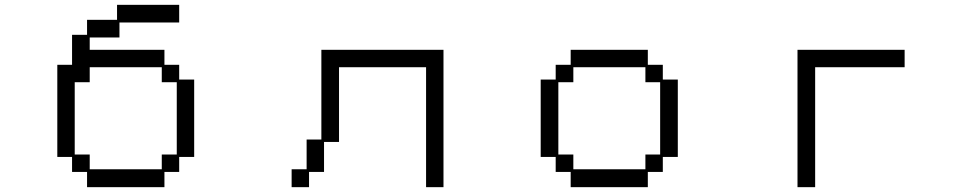

<svg xmlns="http://www.w3.org/2000/svg" viewBox="-20 -746 4040 794"><path d="M217 -478H278V-602H340V-664H464V-726H721V-653H474V-591H351V-540H660V-478H721V-417H783V-97H721V-35H660V28H340V-35H278V-97H217ZM351 -107V-46H649V-107H711V-406H649V-468H351V-406H289V-107Z M1186 -46H1248V-169H1309V-540H1814V28H1742V-468H1382V-159H1320V-35H1258V28H1186Z M2216 -417H2278V-478H2340V-540H2659V-478H2721V-417H2783V-97H2721V-35H2659V28H2340V-35H2278V-97H2216ZM2351 -107V-46H2649V-107H2710V-406H2649V-468H2351V-406H2289V-107Z M3278 -540H3721V-468H3351V28H3278Z"/></svg>

Font: DotGothic16
Style: Regular
Weight: 400
Designer: Fontworks Inc.
Foundry: Fontworks Inc.
Version: Version 1.100